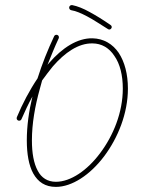

<svg xmlns="http://www.w3.org/2000/svg" viewBox="-20 -721 551 752"><path d="M403 -607C407 -604 413 -605 416 -610C419 -614 418 -620 413 -623C383 -644 355 -661 331 -674C306 -688 283 -697 263 -701C257 -702 252 -698 251 -693C250 -687 254 -682 259 -681C278 -678 298 -669 321 -657C346 -644 372 -626 403 -607ZM210 -571C212 -576 210 -582 205 -584C200 -586 194 -584 192 -579C167 -526 145 -471 127 -414C96 -368 68 -315 46 -262C44 -257 46 -251 51 -249C56 -247 62 -249 64 -254C77 -284 91 -314 107 -343C93 -285 85 -227 85 -171C85 -118 93 -73 110 -42C129 -8 157 11 199 11C262 11 333 -36 388 -109C442 -181 481 -277 481 -374C481 -431 468 -479 445 -514C421 -549 386 -570 342 -571C283 -572 224 -534 172 -474C170 -472 168 -469 166 -467C180 -502 194 -537 210 -571ZM128 -52C112 -81 105 -122 105 -171C105 -237 117 -305 136 -373C139 -384 142 -395 145 -406C159 -425 173 -444 187 -461C234 -515 287 -552 342 -551C378 -551 408 -533 428 -502C450 -471 461 -426 461 -374C461 -281 424 -190 372 -121C322 -54 257 -9 199 -9C166 -9 142 -25 128 -52Z"/></svg>

Font: Mistral SingleLine OTF-SVG Regular
Style: Regular
Weight: 300
Designer: François Chastanet, Élisa Garzelli, Anais Alves, Morgane Autin
Foundry: institut supérieur des arts et du design Toulouse / isdaT
Version: Version 1.000;hotconv 1.0.117;makeotfexe 2.5.65602 DEVELOPME